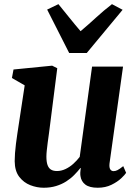

<svg xmlns="http://www.w3.org/2000/svg" viewBox="-20 -872 644 902"><path d="M185 10Q153.5 10 122.5 -2Q91.5 -14 70.5 -41.2Q49.5 -68.5 49 -114.5Q49 -131.5 50.5 -152.5Q52 -173.5 55 -196.8Q58 -220 61.5 -243.8Q65 -267.5 68.5 -290L96 -471L36 -505.5L43.5 -545.5L225 -563.5L249 -551.5L215.5 -288Q213 -267 210 -245Q207 -223 204.2 -202.8Q201.5 -182.5 199.8 -165.5Q198 -148.5 198 -136.5Q198 -112 203.2 -97Q208.5 -82 219.5 -75.2Q230.5 -68.5 247.5 -68.5Q268 -68.5 288 -78Q308 -87.5 324.8 -102.8Q341.5 -118 354.5 -135L412.5 -559H558L494.5 -104Q492.5 -85 498 -76.5Q503.5 -68 513.5 -68Q522.5 -68 532 -72.8Q541.5 -77.5 559 -91.5L572.5 -60Q567 -51 549.2 -34.2Q531.5 -17.5 503.5 -3.8Q475.5 10 439 10Q400.5 10 381 -4.8Q361.5 -19.5 358 -45Q357.5 -48 357.2 -52.2Q357 -56.5 357.2 -61.5Q357.5 -66.5 358.2 -72Q359 -77.5 359.5 -82L358 -83Q345 -66.5 328.5 -49.8Q312 -33 290.8 -19.5Q269.5 -6 243.2 2Q217 10 185 10ZM305 -623 201.5 -827 254.5 -852.5Q279.5 -822 305.5 -789.5Q331.5 -757 358.5 -725.5Q396 -757 431.2 -789.5Q466.5 -822 506 -852.5L556 -826L387.5 -623Z"/></svg>

Font: Merriweather 28pt ExtraBold
Style: Italic
Weight: 800
Italic angle: -7.8°
Version: Version 2.101